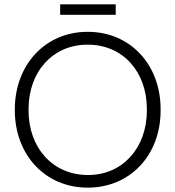

<svg xmlns="http://www.w3.org/2000/svg" viewBox="-20 -854 805 881"><path d="M256 -786H511V-834H256ZM48 -348C48 -143 188 7 382 7H383C577 7 717 -142 717 -347V-353C717 -558 577 -708 383 -708H382C188 -708 48 -557 48 -352ZM111 -347V-353C111 -526 223 -649 381 -649H383C543 -649 654 -526 654 -353V-347C654 -175 542 -51 385 -51H383C223 -51 111 -175 111 -347Z"/></svg>

Font: Fixel Display Light
Style: Regular
Weight: 300
Designer: AlfaBravo + MacPaw
Foundry: Kyrylo Tkachov, Marchela Mozhyna, Serhii Makarenko, Maria Weinstein, Zakhar Kryvoshyya
Version: Version 1.211